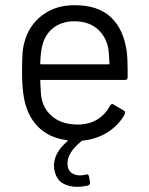

<svg xmlns="http://www.w3.org/2000/svg" viewBox="-20 -534 573 740"><path d="M468 -338Q472 -310 472 -268V-236Q472 -226 462 -226H139Q135 -226 135 -222Q137 -167 141 -151Q152 -106 188 -80Q224 -54 280 -54Q322 -54 354 -73Q386 -92 404 -127Q408 -133 413 -133Q415 -133 418 -131L457 -108Q462 -105 462 -100Q462 -97 461 -94Q438 -52 396 -25Q354 2 299 8Q296 8 294 10Q240 54 240 95Q240 119 253.5 130.5Q267 142 289 142Q299 142 311 139L315 138Q321 138 323 146L327 169V171Q327 178 319 181Q297 186 277 186Q245 186 222 172.5Q199 159 191 127Q188 115 188 104Q188 55 239 11Q241 10 241 8Q241 7 238 6Q180 -1 140.5 -33Q101 -65 83 -117Q65 -165 65 -255Q65 -297 66.5 -323.5Q68 -350 74 -371Q91 -436 142.5 -475Q194 -514 267 -514Q358 -514 407 -468Q456 -422 468 -338ZM267 -452Q218 -452 185.5 -426.5Q153 -401 143 -358Q137 -337 135 -290Q135 -286 139 -286H398Q402 -286 402 -290Q400 -335 396 -354Q385 -399 351.5 -425.5Q318 -452 267 -452Z"/></svg>

Font: LinhAnh
Style: Regular
Weight: 400
Designer: Jeremy Tribby
Foundry: Tribby Type
Version: Version 1.408